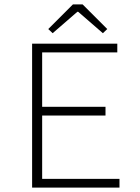

<svg xmlns="http://www.w3.org/2000/svg" viewBox="-20 -859 640 879"><path d="M127 0V-659H517V-619H173V-370H463V-330H173V-40H527V0ZM221 -707 201 -726 314 -839H358L471 -726L451 -707L338 -805H334Z"/></svg>

Font: Source Code Pro ExtraLight Light
Style: Regular
Weight: 300
Monospace: yes
Version: Version 1.018;hotconv 1.0.116;makeotfexe 2.5.65601